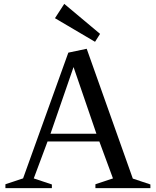

<svg xmlns="http://www.w3.org/2000/svg" viewBox="-20 -972 805 992"><path d="M8 -20 116 -56 93 -33 333 -700 428 -720 672 -33 646 -56 757 -19V0H473V-20L581 -56L570 -33L487 -258L511 -241H208L232 -258L148 -33L137 -56L248 -19V0H8ZM223 -281H496L484 -264L354 -643H366L235 -264ZM264 -878 312 -952 497 -797 471 -756Z"/></svg>

Font: Wittgenstein
Style: Regular
Weight: 400
Designer: Jörg Drees
Foundry: Jörg Drees
Version: Version 1.003;Glyphs 3.1.2 (3151)